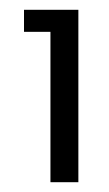

<svg xmlns="http://www.w3.org/2000/svg" viewBox="-20 -724 223 392"><path d="M83 -659H29V-704H140V-352H83Z"/></svg>

Font: SVN-Poppins Light
Style: Regular
Weight: 300
Designer: Ninad Kale (Devanagari), Jonny Pinhorn (Latin)
Foundry: Indian Type Foundry
Version: Version 3.002 2017; ttfautohint (v1.8.3)